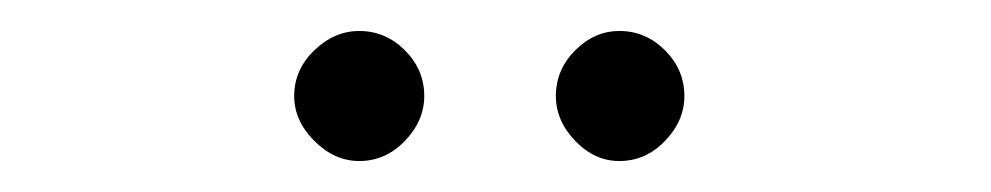

<svg xmlns="http://www.w3.org/2000/svg" viewBox="-20 -690 640 124"><path d="M212 -586Q196 -586 183 -599Q170 -612 170 -628Q170 -645 183 -657.5Q196 -670 212 -670Q229 -670 241.5 -657.5Q254 -645 254 -628Q254 -612 241.5 -599Q229 -586 212 -586ZM380 -586Q364 -586 351.5 -599Q339 -612 339 -628Q339 -645 351.5 -657.5Q364 -670 380 -670Q397 -670 409.5 -657.5Q422 -645 422 -628Q422 -612 409.5 -599Q397 -586 380 -586Z"/></svg>

Font: Arima Light
Style: Regular
Weight: 300
Designer: Joana Correia and Natanael Gama
Foundry: NDISCOVER
Version: Version 1.101;gftools[0.9.23]